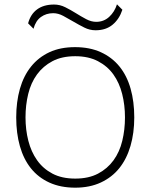

<svg xmlns="http://www.w3.org/2000/svg" viewBox="-20 -858 696 888"><path d="M546 -813Q532 -770 501 -744Q470 -718 422 -718Q395 -718 370 -730.5Q345 -743 320.5 -757.5Q296 -772 272.5 -784.5Q249 -797 226 -797Q194 -797 169.5 -779.5Q145 -762 135 -725L110 -750Q121 -792 151.5 -814.5Q182 -837 230 -837Q257 -837 282 -824.5Q307 -812 331 -797Q355 -782 378.5 -769.5Q402 -757 425 -757Q460 -757 485 -780Q510 -803 521 -838ZM601 -315Q601 -243 583.5 -183Q566 -123 532 -80.5Q498 -38 446.5 -14Q395 10 328 10Q260 10 208.5 -13.5Q157 -37 123 -79.5Q89 -122 72 -182Q55 -242 55 -315Q55 -387 72 -447Q89 -507 123.5 -550Q158 -593 208.5 -616.5Q259 -640 327 -640Q395 -640 446.5 -616.5Q498 -593 532.5 -550.5Q567 -508 584 -448Q601 -388 601 -315ZM558 -315Q558 -372 545 -423.5Q532 -475 504.5 -513.5Q477 -552 433 -575Q389 -598 328 -598Q266 -598 222.5 -575Q179 -552 151 -513.5Q123 -475 110.5 -423.5Q98 -372 98 -315Q98 -258 111 -207Q124 -156 151.5 -117Q179 -78 222.5 -55Q266 -32 328 -32Q390 -32 433.5 -55Q477 -78 505 -116.5Q533 -155 545.5 -206.5Q558 -258 558 -315Z"/></svg>

Font: TypoPRO Sinkin Sans
Style: 200 X Light
Weight: 200
Designer: Keith Bates
Foundry: K-Type
Version: Sinkin Sans (version 1.0)  by Keith Bates   •   © 2014   www